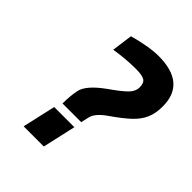

<svg xmlns="http://www.w3.org/2000/svg" viewBox="-196 -803 915 915"><g transform="rotate(45 261.0 -346.0)"><path d="M182 -298Q191 -347 276 -408Q335 -449 357.5 -472.5Q380 -496 380 -522Q380 -553 362.5 -562.5Q345 -572 307 -572Q238 -572 164 -560L178 -665Q212 -675 257.5 -683.5Q303 -692 338 -692Q522 -692 522 -536Q522 -489 507.5 -455.5Q493 -422 461.5 -392Q430 -362 371 -321Q317 -284 309 -248L300 -208H174Q174 -258 182 -298ZM158 -168H294L256 0H120Z"/></g></svg>

Font: Cairo
Style: Bold Italic
Weight: 700
Italic angle: -13°
Designer: Mohamed Gaber, Accademia di Belle Arti di Urbino and others
Foundry: Kief Type Foundry, Accademia di Belle Arti di Urbino and others
Version: Version 3.011